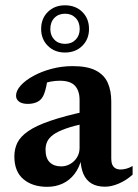

<svg xmlns="http://www.w3.org/2000/svg" viewBox="-20 -710 532 742"><path d="M315.5 -280.5 317 -234.5Q266.5 -224.5 234.8 -213.2Q203 -202 186 -189.5Q169 -177 162.5 -162.8Q156 -148.5 156 -131.5Q156 -98.5 172.2 -82.8Q188.5 -67 216 -67Q236 -67 252.2 -76.8Q268.5 -86.5 278 -102.5Q287.5 -118.5 287.5 -137.5V-324Q287.5 -359 269.8 -378.5Q252 -398 211 -398Q194 -398 176.2 -394.8Q158.5 -391.5 143.5 -385L165.5 -417Q162.5 -394 159 -377.2Q155.5 -360.5 151.2 -349Q147 -337.5 141.5 -330.5Q133.5 -319.5 119.2 -314Q105 -308.5 87.5 -308.5Q65.5 -308.5 53.8 -317.2Q42 -326 42 -340Q42 -359.5 60 -379.5Q78 -399.5 109 -416.5Q140 -433.5 179.2 -444Q218.5 -454.5 261 -454.5Q317 -454.5 349.8 -437.8Q382.5 -421 396.2 -390.5Q410 -360 410 -318V-96.5Q410 -82.5 414.2 -73.2Q418.5 -64 426.5 -59.5Q434.5 -55 446.5 -55Q456.5 -55 468.5 -58.2Q480.5 -61.5 492.5 -68.5V-35Q468 -13 439.5 -0.8Q411 11.5 386 11.5Q354 11.5 333.2 -1.2Q312.5 -14 302.2 -38.2Q292 -62.5 291 -95.5L295.5 -98.5Q287 -62.5 268 -37.8Q249 -13 222 -0.5Q195 12 162.5 12Q105.5 12 70.5 -17.5Q35.5 -47 35.5 -105.5Q35.5 -134.5 47.2 -158.5Q59 -182.5 89.5 -203.5Q120 -224.5 174.8 -243.2Q229.5 -262 315.5 -280.5ZM231 -689.5Q272 -689.5 298 -664Q324 -638.5 324 -598Q324 -558.5 298 -532.8Q272 -507 231 -507Q191 -507 165 -532.8Q139 -558.5 139 -598Q139 -638.5 165 -664Q191 -689.5 231 -689.5ZM231.5 -540.5Q256.5 -540.5 272.2 -556.5Q288 -572.5 288 -598Q288 -624.5 272.2 -640.8Q256.5 -657 231.5 -657Q206 -657 190.2 -640.8Q174.5 -624.5 174.5 -598Q174.5 -572.5 190.2 -556.5Q206 -540.5 231.5 -540.5Z"/></svg>

Font: Newsreader 16pt SemiBold
Style: Regular
Weight: 600
Designer: Hugues Gentile
Foundry: Production Type
Version: Version 1.003